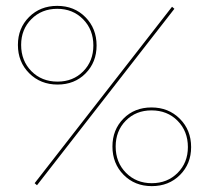

<svg xmlns="http://www.w3.org/2000/svg" viewBox="-20 -631 712 654"><path d="M41 -478Q41 -535 79 -573Q117 -611 175 -611Q233 -611 271 -572.5Q309 -534 309 -476Q309 -419 271.5 -381Q234 -343 176 -343Q118 -343 79.5 -381.5Q41 -420 41 -478ZM106 0 98 -7 566 -608 574 -601ZM176 -353Q229 -353 263.5 -388Q298 -423 298 -476Q298 -530 263 -565.5Q228 -601 175 -601Q122 -601 87 -566Q52 -531 52 -478Q52 -424 87 -388.5Q122 -353 176 -353ZM631 -130Q631 -73 593 -35Q555 3 497 3Q439 3 401 -35.5Q363 -74 363 -132Q363 -189 400.5 -227Q438 -265 496 -265Q554 -265 592.5 -226.5Q631 -188 631 -130ZM496 -255Q443 -255 408.5 -220Q374 -185 374 -132Q374 -78 409 -42.5Q444 -7 497 -7Q550 -7 585 -42Q620 -77 620 -130Q620 -184 585 -219.5Q550 -255 496 -255Z"/></svg>

Font: EauTest Hairline
Style: Regular
Weight: 250
Designer: Christian Thalmann (Catharsis Fonts)
Version: Version 0.001;PS 000.001;hotconv 1.0.88;makeotf.lib2.5.64775